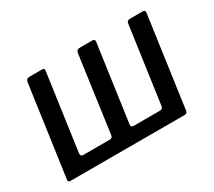

<svg xmlns="http://www.w3.org/2000/svg" viewBox="-105 -725 1022 919"><g transform="rotate(-30 405.5 -265.0)"><path d="M755 -530Q765 -530 768 -526.5Q771 -523 770 -514L700 -15Q698 0 685 0H52Q39 0 41 -14L111 -511Q113 -522 118 -526Q123 -530 134 -530H198Q208 -530 211.5 -526.5Q215 -523 213 -514L154 -95Q153 -88 156 -82.5Q159 -77 167 -77H310Q319 -76 324.5 -80Q330 -84 331 -92L389 -511Q391 -522 396 -526Q401 -530 412 -530H476Q487 -530 490 -526.5Q493 -523 492 -514L433 -95Q431 -87 434.5 -82Q438 -77 445 -77H588Q597 -76 602.5 -80Q608 -84 609 -92L668 -511Q669 -522 674 -526Q679 -530 691 -530Z"/></g></svg>

Font: Libre Franklin Medium
Style: Italic
Weight: 500
Italic angle: -8°
Designer: Pablo Impallari, Rodrigo Fuenzalida, Nhung Nguyen
Foundry: Impallari Type
Version: Version 3.000